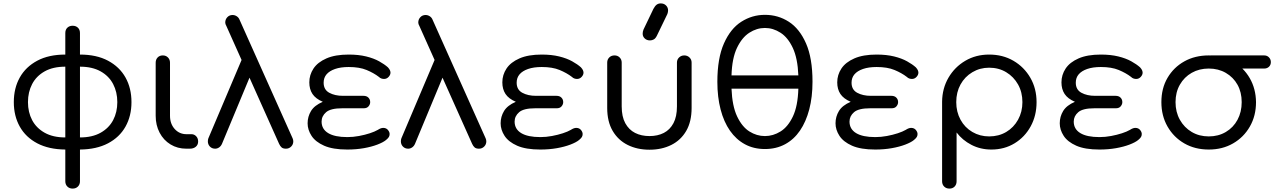

<svg xmlns="http://www.w3.org/2000/svg" viewBox="-20 -872 7518 1126"><path d="M449 5V-66Q521 -66 570 -93.5Q619 -121 643.5 -167.5Q668 -214 668 -273Q668 -332 643.5 -379Q619 -426 570 -453.5Q521 -481 449 -481V-552Q546 -552 613.5 -516Q681 -480 716 -417.5Q751 -355 751 -273Q751 -192 716 -129.5Q681 -67 613.5 -31.5Q546 4 449 5ZM363 5Q266 4 198.5 -31.5Q131 -67 96 -129.5Q61 -192 61 -273Q61 -355 96 -417.5Q131 -480 198.5 -516Q266 -552 363 -552V-481Q291 -481 242 -453.5Q193 -426 168.5 -379Q144 -332 144 -273Q144 -214 168.5 -167.5Q193 -121 242 -93.5Q291 -66 363 -66ZM406 234Q387 234 375 222Q363 210 363 191V-678Q363 -698 375 -709.5Q387 -721 406 -721Q425 -721 437 -709.5Q449 -698 449 -678V191Q449 210 437 222Q425 234 406 234Z M1073 0Q1021 0 980 -25Q939 -50 916 -94Q893 -138 893 -193V-504Q893 -523 904.5 -535Q916 -547 935 -547Q953 -547 965 -535Q977 -523 977 -504V-193Q977 -146 1004.5 -115.5Q1032 -85 1074 -85H1103Q1119 -85 1130.5 -73Q1142 -61 1142 -42Q1142 -23 1128.5 -11.5Q1115 0 1093 0Z M1657 0Q1640 0 1631.5 -7.5Q1623 -15 1617 -28L1306 -723Q1304 -726 1302.5 -730.5Q1301 -735 1301 -740Q1301 -758 1313 -771Q1325 -784 1344 -784Q1357 -784 1368.5 -776.5Q1380 -769 1385 -756L1696 -61Q1700 -52 1700 -43Q1700 -25 1687.5 -12.5Q1675 0 1657 0ZM1242 0Q1223 0 1211 -12.5Q1199 -25 1199 -43Q1199 -53 1202 -61L1436 -613L1478 -500L1282 -29Q1276 -15 1265 -7.5Q1254 0 1242 0Z M2017 5Q1932 5 1881 -17.5Q1830 -40 1807 -75.5Q1784 -111 1784 -149Q1784 -188 1804 -221Q1824 -254 1873 -275Q1831 -293 1812.5 -321Q1794 -349 1794 -389Q1794 -433 1818.5 -470Q1843 -507 1894.5 -529.5Q1946 -552 2025 -552Q2083 -552 2127.5 -541Q2172 -530 2203.5 -512.5Q2235 -495 2255 -477Q2264 -467 2267 -459.5Q2270 -452 2270 -446Q2270 -433 2259 -421Q2248 -409 2232 -409Q2225 -409 2217 -411.5Q2209 -414 2202 -421Q2172 -444 2130 -461.5Q2088 -479 2025 -479Q1978 -479 1945 -467.5Q1912 -456 1895 -436Q1878 -416 1878 -387Q1878 -346 1911 -328Q1944 -310 1991 -310H2112Q2130 -310 2140.5 -299.5Q2151 -289 2151 -273Q2151 -260 2141.5 -248.5Q2132 -237 2113 -237H1987Q1919 -237 1892.5 -214Q1866 -191 1866 -159Q1866 -115 1904.5 -91.5Q1943 -68 2017 -68Q2051 -68 2085.5 -74.5Q2120 -81 2149 -90.5Q2178 -100 2195 -110Q2206 -117 2213.5 -119.5Q2221 -122 2227 -122Q2245 -122 2255 -110Q2265 -98 2265 -86Q2265 -76 2260.5 -68.5Q2256 -61 2244 -51Q2227 -37 2193 -24Q2159 -11 2114 -3Q2069 5 2017 5Z M2789 0Q2772 0 2763.5 -7.5Q2755 -15 2749 -28L2438 -723Q2436 -726 2434.5 -730.5Q2433 -735 2433 -740Q2433 -758 2445 -771Q2457 -784 2476 -784Q2489 -784 2500.5 -776.5Q2512 -769 2517 -756L2828 -61Q2832 -52 2832 -43Q2832 -25 2819.5 -12.5Q2807 0 2789 0ZM2374 0Q2355 0 2343 -12.5Q2331 -25 2331 -43Q2331 -53 2334 -61L2568 -613L2610 -500L2414 -29Q2408 -15 2397 -7.5Q2386 0 2374 0Z M3149 5Q3064 5 3013 -17.5Q2962 -40 2939 -75.5Q2916 -111 2916 -149Q2916 -188 2936 -221Q2956 -254 3005 -275Q2963 -293 2944.5 -321Q2926 -349 2926 -389Q2926 -433 2950.5 -470Q2975 -507 3026.5 -529.5Q3078 -552 3157 -552Q3215 -552 3259.5 -541Q3304 -530 3335.5 -512.5Q3367 -495 3387 -477Q3396 -467 3399 -459.5Q3402 -452 3402 -446Q3402 -433 3391 -421Q3380 -409 3364 -409Q3357 -409 3349 -411.5Q3341 -414 3334 -421Q3304 -444 3262 -461.5Q3220 -479 3157 -479Q3110 -479 3077 -467.5Q3044 -456 3027 -436Q3010 -416 3010 -387Q3010 -346 3043 -328Q3076 -310 3123 -310H3244Q3262 -310 3272.5 -299.5Q3283 -289 3283 -273Q3283 -260 3273.5 -248.5Q3264 -237 3245 -237H3119Q3051 -237 3024.5 -214Q2998 -191 2998 -159Q2998 -115 3036.5 -91.5Q3075 -68 3149 -68Q3183 -68 3217.5 -74.5Q3252 -81 3281 -90.5Q3310 -100 3327 -110Q3338 -117 3345.5 -119.5Q3353 -122 3359 -122Q3377 -122 3387 -110Q3397 -98 3397 -86Q3397 -76 3392.5 -68.5Q3388 -61 3376 -51Q3359 -37 3325 -24Q3291 -11 3246 -3Q3201 5 3149 5Z M3789 6Q3717 6 3661 -22Q3605 -50 3573 -104.5Q3541 -159 3541 -239V-505Q3541 -523 3553 -535Q3565 -547 3584 -547Q3602 -547 3614 -535Q3626 -523 3626 -505V-248Q3626 -188 3647 -149.5Q3668 -111 3704.5 -92.5Q3741 -74 3789 -74Q3837 -74 3873 -92.5Q3909 -111 3929.5 -149.5Q3950 -188 3950 -248V-505Q3950 -523 3962.5 -535Q3975 -547 3993 -547Q4011 -547 4023.5 -535Q4036 -523 4036 -505V-239Q4036 -159 4004.5 -104.5Q3973 -50 3917 -22Q3861 6 3789 6ZM3792 -635Q3773 -635 3761 -646.5Q3749 -658 3749 -674Q3749 -681 3750 -686Q3751 -691 3754 -699L3812 -820Q3821 -837 3831 -844.5Q3841 -852 3855 -852Q3874 -852 3886 -840Q3898 -828 3898 -811Q3898 -806 3897 -801Q3896 -796 3894 -790L3833 -664Q3825 -647 3814.5 -641Q3804 -635 3792 -635Z M4466 2Q4400 2 4348.5 -26Q4297 -54 4261 -105.5Q4225 -157 4206 -230Q4187 -303 4187 -392Q4187 -530 4225.5 -617Q4264 -704 4327.5 -744.5Q4391 -785 4466 -785Q4543 -785 4606 -744.5Q4669 -704 4707 -617.5Q4745 -531 4745 -393Q4745 -303 4726 -230.5Q4707 -158 4671.5 -106Q4636 -54 4584 -26Q4532 2 4466 2ZM4466 -74Q4514 -74 4557.5 -101Q4601 -128 4630 -189Q4659 -250 4662 -352H4270Q4274 -250 4303 -189Q4332 -128 4375 -101Q4418 -74 4466 -74ZM4270 -430H4662Q4658 -530 4629.5 -591Q4601 -652 4557.5 -680Q4514 -708 4466 -708Q4418 -708 4374.5 -680Q4331 -652 4302 -591Q4273 -530 4270 -430Z M5113 5Q5028 5 4977 -17.5Q4926 -40 4903 -75.5Q4880 -111 4880 -149Q4880 -188 4900 -221Q4920 -254 4969 -275Q4927 -293 4908.5 -321Q4890 -349 4890 -389Q4890 -433 4914.5 -470Q4939 -507 4990.5 -529.5Q5042 -552 5121 -552Q5179 -552 5223.5 -541Q5268 -530 5299.5 -512.5Q5331 -495 5351 -477Q5360 -467 5363 -459.5Q5366 -452 5366 -446Q5366 -433 5355 -421Q5344 -409 5328 -409Q5321 -409 5313 -411.5Q5305 -414 5298 -421Q5268 -444 5226 -461.5Q5184 -479 5121 -479Q5074 -479 5041 -467.5Q5008 -456 4991 -436Q4974 -416 4974 -387Q4974 -346 5007 -328Q5040 -310 5087 -310H5208Q5226 -310 5236.5 -299.5Q5247 -289 5247 -273Q5247 -260 5237.5 -248.5Q5228 -237 5209 -237H5083Q5015 -237 4988.5 -214Q4962 -191 4962 -159Q4962 -115 5000.5 -91.5Q5039 -68 5113 -68Q5147 -68 5181.5 -74.5Q5216 -81 5245 -90.5Q5274 -100 5291 -110Q5302 -117 5309.5 -119.5Q5317 -122 5323 -122Q5341 -122 5351 -110Q5361 -98 5361 -86Q5361 -76 5356.5 -68.5Q5352 -61 5340 -51Q5323 -37 5289 -24Q5255 -11 5210 -3Q5165 5 5113 5Z M5548 234Q5529 234 5517 222Q5505 210 5505 191V-276Q5506 -354 5542.5 -416.5Q5579 -479 5641 -515.5Q5703 -552 5781 -552Q5861 -552 5923.5 -515.5Q5986 -479 6022.5 -416Q6059 -353 6059 -273Q6059 -194 6024.5 -131Q5990 -68 5930 -31.5Q5870 5 5794 5Q5730 5 5677 -22.5Q5624 -50 5590 -95V191Q5590 210 5578.5 222Q5567 234 5548 234ZM5781 -72Q5837 -72 5881 -98Q5925 -124 5950.5 -170Q5976 -216 5976 -273Q5976 -331 5950.5 -376.5Q5925 -422 5881 -448.5Q5837 -475 5781 -475Q5727 -475 5682.5 -448.5Q5638 -422 5613 -376.5Q5588 -331 5588 -273Q5588 -216 5613 -170Q5638 -124 5682.5 -98Q5727 -72 5781 -72Z M6428 5Q6343 5 6292 -17.5Q6241 -40 6218 -75.5Q6195 -111 6195 -149Q6195 -188 6215 -221Q6235 -254 6284 -275Q6242 -293 6223.5 -321Q6205 -349 6205 -389Q6205 -433 6229.5 -470Q6254 -507 6305.5 -529.5Q6357 -552 6436 -552Q6494 -552 6538.5 -541Q6583 -530 6614.5 -512.5Q6646 -495 6666 -477Q6675 -467 6678 -459.5Q6681 -452 6681 -446Q6681 -433 6670 -421Q6659 -409 6643 -409Q6636 -409 6628 -411.5Q6620 -414 6613 -421Q6583 -444 6541 -461.5Q6499 -479 6436 -479Q6389 -479 6356 -467.5Q6323 -456 6306 -436Q6289 -416 6289 -387Q6289 -346 6322 -328Q6355 -310 6402 -310H6523Q6541 -310 6551.5 -299.5Q6562 -289 6562 -273Q6562 -260 6552.5 -248.5Q6543 -237 6524 -237H6398Q6330 -237 6303.5 -214Q6277 -191 6277 -159Q6277 -115 6315.5 -91.5Q6354 -68 6428 -68Q6462 -68 6496.5 -74.5Q6531 -81 6560 -90.5Q6589 -100 6606 -110Q6617 -117 6624.5 -119.5Q6632 -122 6638 -122Q6656 -122 6666 -110Q6676 -98 6676 -86Q6676 -76 6671.5 -68.5Q6667 -61 6655 -51Q6638 -37 6604 -24Q6570 -11 6525 -3Q6480 5 6428 5Z M7069 5Q6988 5 6925.5 -31Q6863 -67 6827 -130Q6791 -193 6791 -273Q6791 -354 6827 -415.5Q6863 -477 6925.5 -512Q6988 -547 7069 -547Q7149 -547 7211 -511.5Q7273 -476 7309 -414Q7345 -352 7346 -273Q7346 -193 7310 -130Q7274 -67 7211.5 -31Q7149 5 7069 5ZM7069 -72Q7125 -72 7169 -98Q7213 -124 7237.5 -169.5Q7262 -215 7262 -273Q7262 -331 7237.5 -375Q7213 -419 7169 -444.5Q7125 -470 7069 -470Q7013 -470 6969 -445Q6925 -420 6899.5 -375.5Q6874 -331 6874 -273Q6874 -215 6899.5 -169.5Q6925 -124 6969 -98Q7013 -72 7069 -72ZM7081 -470Q7064 -470 7053 -481Q7042 -492 7042 -508Q7042 -524 7053 -535.5Q7064 -547 7081 -547H7394Q7411 -547 7422 -535.5Q7433 -524 7433 -508Q7433 -491 7422 -480.5Q7411 -470 7394 -470Z"/></svg>

Font: Comfortaa Medium
Style: Regular
Weight: 500
Designer: Johan Aakerlund
Foundry: Johan Aakerlund
Version: Version 3.104; ttfautohint (v1.8.1.43-b0c9)